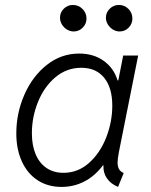

<svg xmlns="http://www.w3.org/2000/svg" viewBox="-20 -736 600 764"><path d="M44.9 -205.1Q44.9 -285.6 76.9 -358.9Q108.9 -432.1 166 -477.5Q223.1 -522.9 295.4 -522.9Q352.1 -522.9 392.6 -493.9Q433.1 -464.8 447.8 -416H450.7L470.2 -515.1H529.8L453.1 -130.9Q447.8 -102.1 447.8 -89.4Q447.8 -73.7 453.4 -63.5Q459 -53.2 472.2 -47.4L449.7 7.8Q420.4 -4.4 405.3 -26.6Q390.1 -48.8 391.6 -78.1H389.6Q357.4 -35.2 315.4 -13.7Q273.4 7.8 225.1 7.8Q170.4 7.8 129.6 -18.8Q88.9 -45.4 66.9 -93.8Q44.9 -142.1 44.9 -205.1ZM426.8 -315.4Q426.8 -387.2 394.3 -426.8Q361.8 -466.3 303.7 -466.3Q245.6 -466.3 200.9 -429Q156.2 -391.6 131.6 -331.3Q106.9 -271 106.9 -205.6Q106.9 -157.7 121.8 -122.3Q136.7 -86.9 165 -67.6Q193.4 -48.3 232.4 -48.3Q290 -48.3 334.2 -87.6Q378.4 -127 402.6 -189Q426.8 -251 426.8 -315.4ZM401.4 -665.5Q401.4 -686.5 416.7 -701.4Q432.1 -716.3 453.1 -716.3Q475.6 -716.3 491.2 -700.4Q506.8 -684.6 506.8 -662.1Q506.8 -641.6 492.2 -626.2Q477.5 -610.8 455.6 -610.8Q441.9 -610.8 429.4 -618.4Q417 -626 409.2 -638.7Q401.4 -651.4 401.4 -665.5ZM218.8 -665.5Q218.8 -686.5 233.9 -701.4Q249 -716.3 270 -716.3Q292.5 -716.3 308.3 -700.4Q324.2 -684.6 324.2 -662.1Q324.2 -641.6 309.3 -626.2Q294.4 -610.8 272.9 -610.8Q259.3 -610.8 246.6 -618.4Q233.9 -626 226.3 -638.7Q218.8 -651.4 218.8 -665.5Z"/></svg>

Font: Reddit Sans Fudge Light Italic
Style: Regular
Weight: 300
Italic angle: -11.25°
Designer: Stephen Hutchings
Version: Version 1.013